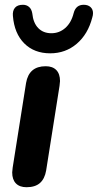

<svg xmlns="http://www.w3.org/2000/svg" viewBox="-20 -775 409 803"><path d="M31 -54Q32 -64 33 -74L89 -428Q101 -498 171 -498Q200 -498 215.5 -482Q231 -466 231 -436Q230 -426 229 -416L173 -62Q167 -27 147 -9.5Q127 8 91 8Q62 8 46.5 -8Q31 -24 31 -54ZM34 -708Q32 -730 42.5 -742.5Q53 -755 76 -755Q91 -755 101.5 -746Q112 -737 115 -719Q119 -679 140 -657.5Q161 -636 195 -636Q228 -636 253 -658Q278 -680 288 -720Q297 -755 330 -755Q348 -755 358.5 -745.5Q369 -736 369 -720Q369 -711 366 -702Q348 -632 301 -592Q254 -552 190 -552Q123 -552 81.5 -593.5Q40 -635 34 -708Z"/></svg>

Font: SN Pro Bold
Style: Bold Italic
Weight: 700
Italic angle: -9°
Designer: Tobias Whetton
Foundry: Supernotes
Version: Version 1.003